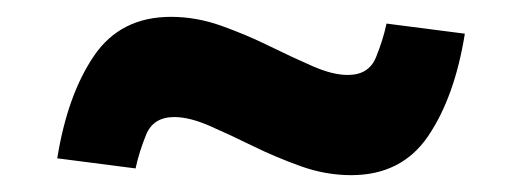

<svg xmlns="http://www.w3.org/2000/svg" viewBox="-20 -430 620 228"><path d="M397 -222Q367 -222 337.5 -232.5Q308 -243 280.5 -256.5Q253 -270 229 -280.5Q205 -291 187 -291Q162 -291 153.5 -270Q145 -249 141 -230L48 -242Q60 -317 91.5 -363.5Q123 -410 183 -410Q213 -410 242.5 -399.5Q272 -389 299.5 -375.5Q327 -362 351 -351.5Q375 -341 393 -341Q418 -341 426.5 -362Q435 -383 439 -402L532 -390Q520 -315 488.5 -268.5Q457 -222 397 -222Z"/></svg>

Font: Murecho Thin Black
Style: Regular
Weight: 900
Version: Version 1.010